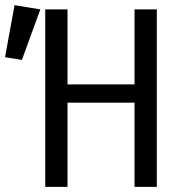

<svg xmlns="http://www.w3.org/2000/svg" viewBox="-92 -725 712 745"><path d="M430 0V-326.5H170V0H83.5V-688.5H170V-397.5H430V-688.5H516.5V0ZM-35.5 -705 64.5 -688.5 -7 -492.5 -72.5 -503Z"/></svg>

Font: Fira Code Light
Style: Regular
Weight: 400
Monospace: yes
Version: Version 5.002